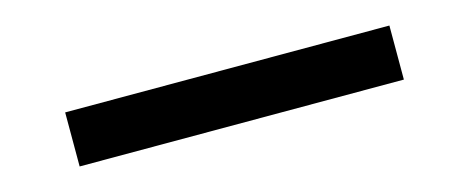

<svg xmlns="http://www.w3.org/2000/svg" viewBox="-24 -1027 1047 429"><g transform="rotate(-15 500.0 -812.5)"><path d="M125 -875H875V-750H125Z"/></g></svg>

Font: Dogica Pixel
Style: Regular
Weight: 400
Designer: Roberto Mocci
Version: Version 001.000